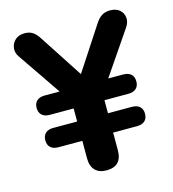

<svg xmlns="http://www.w3.org/2000/svg" viewBox="-108 -804 815 902"><g transform="rotate(-15 300.0 -353.0)"><path d="M299.6 8.5Q263.8 8.5 244.4 -11.7Q225 -32 225 -69.5V-155H108.8Q84.3 -155 70.9 -167.2Q57.5 -179.5 57.5 -202Q57.5 -224.5 70.9 -236.8Q84.3 -249 108.8 -249H225V-312.5H108.8Q84.3 -312.5 70.9 -324.8Q57.5 -337 57.5 -359.5Q57.5 -382 70.9 -394.2Q84.3 -406.5 108.8 -406.5H197.2V-384L37.5 -617.8Q24.5 -637 27.4 -659.4Q30.2 -681.8 47.2 -697.6Q64.2 -713.5 93.8 -713.5Q116.5 -713.5 132.9 -702.8Q149.2 -692 163.8 -668.2L315.5 -435.5H284L436.2 -668.2Q451.8 -692.8 468.9 -703.1Q485.9 -713.5 508.8 -713.5Q538.1 -713.5 555.3 -698.4Q572.5 -683.2 574.5 -660.8Q576.5 -638.2 561 -615.5L403 -384V-406.5H491.2Q515.7 -406.5 529.1 -394.2Q542.5 -382 542.5 -359.5Q542.5 -337 529.1 -324.8Q515.7 -312.5 491.2 -312.5H374.8V-249H491.2Q515.7 -249 529.1 -236.8Q542.5 -224.5 542.5 -202Q542.5 -179.5 529.1 -167.2Q515.7 -155 491.2 -155H374.8V-69.5Q374.8 8.5 299.6 8.5Z"/></g></svg>

Font: Nunito ExtraLight
Style: Regular
Weight: 200
Designer: Vernon Adams
Foundry: Vernon Adams
Version: Version 3.602;April 4, 2023;FontCreator 14.0.0.2856 64-bit